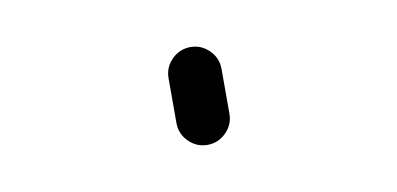

<svg xmlns="http://www.w3.org/2000/svg" viewBox="-32 -426 563 272"><g transform="rotate(-10 250.0 -289.5)"><path d="M211.9 -257.8V-322.3Q211.9 -337.9 223.1 -349.1Q234.4 -360.4 250 -360.4Q265.6 -360.4 276.9 -349.1Q288.1 -337.9 288.1 -322.3V-257.8Q288.1 -242.2 276.9 -231Q265.6 -219.7 250 -219.7Q234.4 -219.7 223.1 -231Q211.9 -242.2 211.9 -257.8Z"/></g></svg>

Font: Rounded-X Mgen+ 1mn light
Style: Regular
Weight: 200
Designer: [Source Han Sans]
Ryoko NISHIZUKA  (kana & ideographs); Paul D. Hunt (Latin, Greek & Cyrillic); Wenlong ZHANG  (bopomofo
Version: Version 1.059.20150602